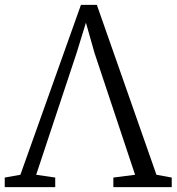

<svg xmlns="http://www.w3.org/2000/svg" viewBox="-40 -771 728 791"><path d="M-20.5 0V-39.5L44 -51L293.5 -751H359L604.5 -51L667.5 -39.5V0H427V-39.5L516.5 -51L349.5 -552.5L314 -677.5L275 -551L109 -51L187.5 -39.5V0Z"/></svg>

Font: Merriweather 36pt Light
Style: Regular
Weight: 300
Designer: Eben Sorkin
Foundry: Eben Sorkin
Version: Version 2.100